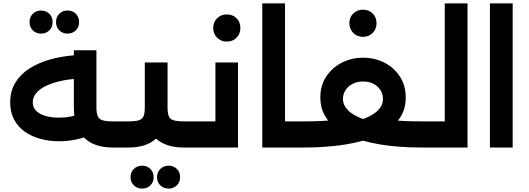

<svg xmlns="http://www.w3.org/2000/svg" viewBox="-20 -869 3116 1131"><path d="M329 -37Q269 -37 216.5 -51.5Q164 -66 124.5 -94.5Q85 -123 62.5 -166Q40 -209 40 -266Q40 -331 69.5 -380.5Q99 -430 151 -464Q203 -498 273 -518Q343 -538 425 -544L433 -405Q382 -402 335.5 -391.5Q289 -381 252.5 -364Q216 -347 194.5 -322Q173 -297 173 -266Q173 -236 193 -216Q213 -196 248 -186Q283 -176 328 -176Q365 -176 396.5 -182.5Q428 -189 457 -200L510 -72Q468 -55 421.5 -46Q375 -37 329 -37ZM645 0Q569 0 518 -27Q467 -54 441 -107Q415 -160 415 -237V-573H548V-237Q548 -204 555.5 -185.5Q563 -167 584 -160.5Q605 -154 645 -154H683V0ZM683 0V-154Q693 -154 698 -133Q703 -112 703 -78Q703 -43 698 -21.5Q693 0 683 0ZM378 -671Q349 -671 329.5 -690Q310 -709 310 -739Q310 -769 329.5 -788Q349 -807 378 -807Q407 -807 426.5 -788Q446 -769 446 -739Q446 -709 426.5 -690Q407 -671 378 -671ZM222 -671Q193 -671 173.5 -690Q154 -709 154 -739Q154 -769 173.5 -788Q193 -807 222 -807Q251 -807 270.5 -788Q290 -769 290 -739Q290 -709 270.5 -690Q251 -671 222 -671Z M683 0V-154H736Q777 -154 798 -160.5Q819 -167 826 -185.5Q833 -204 833 -237V-501H967V-237Q967 -160 941 -107.5Q915 -55 864 -27.5Q813 0 736 0ZM1064 0Q987 0 936 -27Q885 -54 859 -107Q833 -160 833 -237H967Q967 -204 974 -185.5Q981 -167 1002 -160.5Q1023 -154 1064 -154H1102V0ZM1102 0V-154Q1112 -154 1117 -133Q1122 -112 1122 -78Q1122 -43 1117 -21.5Q1112 0 1102 0ZM683 0Q673 0 668 -21.5Q663 -43 663 -78Q663 -113 668 -133.5Q673 -154 683 -154ZM973 242Q944 242 924.5 223Q905 204 905 175Q905 145 924.5 126Q944 107 973 107Q1002 107 1021.5 126Q1041 145 1041 175Q1041 204 1021.5 223Q1002 242 973 242ZM817 242Q788 242 768.5 223Q749 204 749 175Q749 145 768.5 126Q788 107 817 107Q846 107 865.5 126Q885 145 885 175Q885 204 865.5 223Q846 242 817 242Z M1249 -501H1382V0H1102V-154H1249ZM1102 0Q1092 0 1087 -21Q1082 -42 1082 -78Q1082 -113 1087 -133.5Q1092 -154 1102 -154ZM1316 -624Q1282 -624 1259 -647Q1236 -670 1236 -704Q1236 -739 1259 -761.5Q1282 -784 1316 -784Q1351 -784 1373.5 -761.5Q1396 -739 1396 -704Q1396 -670 1373.5 -647Q1351 -624 1316 -624Z M1655 0V-154H1773V0ZM1525 0V-849H1659V0ZM1773 0V-154Q1783 -154 1788 -133Q1793 -112 1793 -78Q1793 -43 1788 -21.5Q1783 0 1773 0Z M1773 0V-154Q1827 -154 1875.5 -156.5Q1924 -159 1966 -163Q1972 -164 1977 -157.5Q1982 -151 1987.5 -145Q1993 -139 1998 -139Q2079 -151 2131.5 -172.5Q2184 -194 2210 -222.5Q2236 -251 2236 -285Q2236 -315 2221 -338.5Q2206 -362 2180 -375.5Q2154 -389 2119 -389Q2084 -389 2057 -375Q2030 -361 2015 -337.5Q2000 -314 2000 -286Q2000 -252 2027 -222.5Q2054 -193 2109 -171.5Q2164 -150 2249 -138Q2255 -137 2260 -143.5Q2265 -150 2270 -156.5Q2275 -163 2281 -162Q2321 -158 2366.5 -156Q2412 -154 2463 -154V0Q2332 0 2223 -17.5Q2114 -35 2034.5 -70.5Q1955 -106 1911 -162Q1867 -218 1867 -295Q1867 -365 1901 -417Q1935 -469 1992 -499Q2049 -529 2118 -529Q2188 -529 2245 -499.5Q2302 -470 2336 -417.5Q2370 -365 2370 -294Q2370 -225 2335.5 -174.5Q2301 -124 2241 -90Q2181 -56 2104.5 -36.5Q2028 -17 1943 -8.5Q1858 0 1773 0ZM2463 0V-154Q2473 -154 2478 -133Q2483 -112 2483 -78Q2483 -43 2478 -21.5Q2473 0 2463 0ZM1773 0Q1763 0 1758 -21.5Q1753 -43 1753 -78Q1753 -113 1758 -133.5Q1763 -154 1773 -154ZM2118 -652Q2084 -652 2061 -675Q2038 -698 2038 -732Q2038 -767 2061 -789.5Q2084 -812 2118 -812Q2153 -812 2175.5 -789.5Q2198 -767 2198 -732Q2198 -698 2175.5 -675Q2153 -652 2118 -652Z M2463 0V-154H2600V-849H2734V0ZM2463 0Q2453 0 2448 -21Q2443 -42 2443 -78Q2443 -113 2448 -133.5Q2453 -154 2463 -154Z M2866 0V-849H3000V0Z"/></svg>

Font: Alexandria SemiBold
Style: Regular
Weight: 600
Designer: Mohamed Gaber
Foundry: Kief Type Foundry
Version: Version 5.100